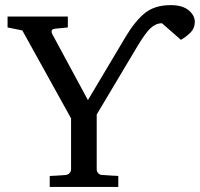

<svg xmlns="http://www.w3.org/2000/svg" viewBox="-20 -736 787 756"><path d="M175.8 0V-43L237.8 -46.9Q248.5 -47.9 254.2 -54.7Q259.8 -61.5 259.8 -68.8V-270L67.9 -616.2L9.8 -627.9V-670.9H247.1V-627.9L196.8 -623Q185.1 -621.6 183.6 -615.2Q182.1 -608.9 185.1 -603L326.2 -341.8L475.1 -591.8Q511.2 -652.3 550 -684.1Q588.9 -715.8 652.3 -715.8Q698.7 -715.8 723.1 -695.3Q747.6 -674.8 747.1 -648.9Q746.6 -624 730 -607.7Q713.4 -591.3 692.4 -579.1L617.7 -644.5Q593.8 -644.5 573 -625.2Q552.2 -606 521 -553.7L360.8 -285.2V-68.8Q360.8 -61.5 366.2 -54.7Q371.6 -47.9 381.8 -46.9L445.8 -43V0Z"/></svg>

Font: Charis
Style: Regular
Weight: 400
Designer: Walt Agee, Miriam Martin, Annie Olsen, Victor Gaultney, Lorna Priest, Alan Ward, Bob Hallissy, Martin Hosken, Sharon Cor
Foundry: SIL Global
Version: Version 7.000